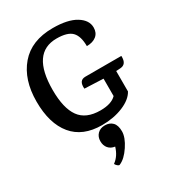

<svg xmlns="http://www.w3.org/2000/svg" viewBox="-231 -831 1147 1262"><g transform="rotate(-30 342.0 -200.5)"><path d="M395 -316H668Q668 -316 668 -308Q668 -253 624 -249L595 -247H589V-92Q563 -44 492 -14.5Q421 15 332 15Q186 15 110.5 -76.5Q35 -168 35 -334Q35 -500 120.5 -600Q206 -700 368 -700Q482 -700 543 -662.5Q604 -625 604 -569Q604 -529 577 -507Q550 -485 504 -485Q504 -560 471.5 -594Q439 -628 356 -628Q165 -628 165 -347Q165 -209 213.5 -141.5Q262 -74 371 -74Q455 -74 492 -113V-245L350 -251Q344 -316 395 -316ZM302 298Q296 302 284 291.5Q272 281 272 274Q316 243 335 180Q304 176 286 155Q268 134 268 101Q268 68 289 46.5Q310 25 345.5 25Q381 25 402.5 47Q424 69 424 115Q424 161 384.5 220.5Q345 280 302 298Z"/></g></svg>

Font: Karma
Style: Bold
Weight: 700
Designer: Joana Correia
Foundry: Indian Type Foundry
Version: Version 1.202;PS 1.0;hotconv 1.0.78;makeotf.lib2.5.61930; tt